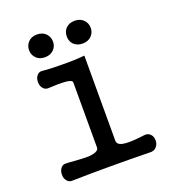

<svg xmlns="http://www.w3.org/2000/svg" viewBox="-127 -786 796 883"><g transform="rotate(-20 271.0 -344.0)"><path d="M235.4 -423.8Q235.4 -437.5 195.3 -439.5Q171.9 -441.4 122.1 -438.5Q103.5 -436.5 92.8 -450.2Q83 -461.9 83 -480.5Q83 -500 92.8 -511.7Q103.5 -525.4 122.1 -522.5Q156.2 -518.6 215.8 -518.6Q277.3 -517.6 325.2 -522.5V-105.5Q325.2 -82 366.2 -79.1Q395.5 -76.2 455.1 -84Q475.6 -87.9 488.3 -75.2Q500 -63.5 500 -43.9Q500 -25.4 488.3 -12.7Q475.6 1 455.1 -1Q350.6 -2.9 259.8 -2.9Q168.9 -2.9 79.1 -1Q61.5 1 50.8 -12.7Q41 -24.4 41 -43Q41 -61.5 50.8 -74.2Q61.5 -87.9 79.1 -85H86.9Q157.2 -79.1 186.5 -80.1Q235.4 -84 235.4 -105.5ZM153.3 -688.5Q125 -688.5 109.4 -670.9Q94.7 -655.3 94.7 -631.8Q94.7 -610.4 109.4 -594.7Q125 -577.1 153.3 -577.1Q180.7 -577.1 197.3 -594.7Q211.9 -610.4 211.9 -631.8Q211.9 -655.3 197.3 -670.9Q180.7 -688.5 153.3 -688.5ZM337.9 -688.5Q309.6 -688.5 293 -670.9Q279.3 -655.3 279.3 -631.8Q279.3 -610.4 293 -594.7Q309.6 -577.1 337.9 -577.1Q365.2 -577.1 381.8 -594.7Q396.5 -610.4 396.5 -631.8Q396.5 -655.3 381.8 -670.9Q365.2 -688.5 337.9 -688.5Z"/></g></svg>

Font: Gungsuh
Style: Regular
Weight: 400
Version: Version 2.21